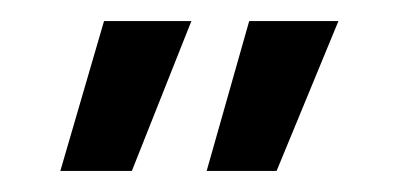

<svg xmlns="http://www.w3.org/2000/svg" viewBox="-20 -505 388 182"><path d="M37.2 -343 78.6 -485H161.4L105 -343ZM175.9 -343 216.2 -485H300.8L242.2 -343Z"/></svg>

Font: Genos Thin
Style: Regular
Weight: 100
Designer: Robert E. Leuschke
Foundry: Robert E. Leuschke
Version: Version 1.010